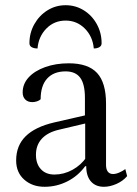

<svg xmlns="http://www.w3.org/2000/svg" viewBox="-20 -705 526 737"><path d="M151 12Q104 12 73 -15.5Q42 -43 42 -89Q42 -146 78.5 -182Q115 -218 188 -235L319 -265L306 -254V-329Q306 -382 288 -406.5Q270 -431 232 -431Q186 -431 161 -403.5Q136 -376 136 -324Q131 -319 122 -316Q113 -313 104 -313Q87 -313 77 -323Q67 -333 67 -350Q67 -383 90 -408Q113 -433 153.5 -447.5Q194 -462 244 -462Q318 -462 352.5 -425Q387 -388 387 -307V-72Q387 -55 394 -46Q401 -37 414 -37Q425 -37 438.5 -43Q452 -49 461 -56L468 -29Q452 -10 427 1Q402 12 379 12Q347 12 329 -8.5Q311 -29 311 -67H307Q279 -29 238 -8.5Q197 12 151 12ZM189 -35Q225 -35 258 -53Q291 -71 313 -103L307 -86V-236L320 -234L206 -207Q163 -197 140.5 -172.5Q118 -148 118 -111Q118 -76 137 -55.5Q156 -35 189 -35ZM232 -685Q270 -685 301.5 -665.5Q333 -646 351.5 -612.5Q370 -579 370 -539Q370 -529 361.5 -524Q353 -519 340 -519Q336 -565 305.5 -595.5Q275 -626 232 -626Q188 -626 158 -595.5Q128 -565 124 -519Q110 -519 101.5 -524Q93 -529 93 -539Q93 -579 112 -612.5Q131 -646 162.5 -665.5Q194 -685 232 -685Z"/></svg>

Font: Petrona
Style: Regular
Weight: 400
Designer: Ringo R. Seeber
Foundry: Ringo R. Seeber
Version: Version 2.001; ttfautohint (v1.8.3)